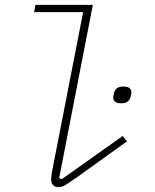

<svg xmlns="http://www.w3.org/2000/svg" viewBox="-20 -760 640 792"><path d="M222 12Q207 12 199 3.5Q191 -5 191 -19Q191 -24 192 -32Q193 -40 195 -54L323 -710H121L126 -740H363L224 -25L235 -21L486 -199L504 -177L295 -27Q266 -7 251 2.5Q236 12 222 12ZM481 -334Q461 -334 454 -341Q447 -348 447 -357Q447 -363 450 -375Q453 -388 462 -395.5Q471 -403 488 -403Q508 -403 515 -396Q522 -389 522 -380Q522 -374 519 -362Q516 -349 507 -341.5Q498 -334 481 -334Z"/></svg>

Font: IBM Plex Mono ExtraLight
Style: Italic
Weight: 200
Italic angle: -9°
Monospace: yes
Designer: Mike Abbink, Paul van der Laan, Pieter van Rosmalen
Foundry: Bold Monday
Version: Version 2.3